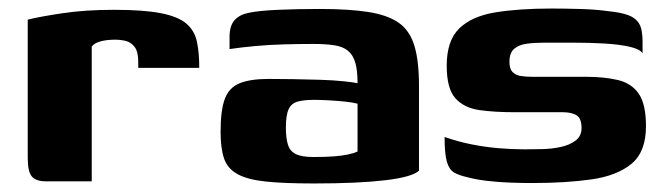

<svg xmlns="http://www.w3.org/2000/svg" viewBox="-20 -425 1554 450"><path d="M195 0H87Q65 0 55 -11Q45 -22 45 -55V-379Q73 -386 126.5 -394Q180 -402 247 -402Q317 -402 357.5 -394Q398 -386 417 -369.5Q436 -353 441.5 -327.5Q447 -302 447 -266H304V-280Q304 -304 295.5 -315Q287 -326 275 -329Q263 -332 250 -332Q230 -332 215.5 -328Q201 -324 195 -316Z M716 5Q646 5 603 0.5Q560 -4 536.5 -17Q513 -30 505 -54Q497 -78 497 -116Q497 -167 507 -193.5Q517 -220 542 -230Q567 -240 609 -240Q634 -240 666.5 -239.5Q699 -239 730.5 -238Q762 -237 785.5 -234.5Q809 -232 818 -230Q818 -261 812.5 -279Q807 -297 795 -306.5Q783 -316 763 -319Q743 -322 714 -322Q679 -322 644.5 -321Q610 -320 577.5 -317Q545 -314 518 -310V-338Q518 -365 530 -378Q542 -391 563 -395Q586 -400 631.5 -402Q677 -404 730 -404Q797 -404 842.5 -397Q888 -390 914 -372Q940 -354 951 -318.5Q962 -283 962 -224V-25Q946 -10 882.5 -2.5Q819 5 716 5ZM715 -57Q743 -57 762.5 -58.5Q782 -60 796 -63Q810 -66 818 -70V-182Q807 -185 787.5 -187Q768 -189 748 -190Q728 -191 717 -191Q693 -191 678 -187Q663 -183 656.5 -169Q650 -155 650 -126Q650 -101 655 -85.5Q660 -70 674 -63.5Q688 -57 715 -57Z M1227 4Q1203 4 1176 3Q1149 2 1122.5 -1Q1096 -4 1074 -10Q1056 -14 1044.5 -20.5Q1033 -27 1027.5 -45.5Q1022 -64 1022 -104Q1053 -93 1086 -86.5Q1119 -80 1150.5 -77.5Q1182 -75 1209 -75Q1228 -75 1250.5 -75.5Q1273 -76 1294 -80.5Q1315 -85 1329 -95.5Q1343 -106 1343 -125Q1343 -148 1331 -155Q1319 -162 1299 -162H1185Q1139 -162 1103.5 -167Q1068 -172 1047.5 -194.5Q1027 -217 1027 -271Q1027 -330 1056.5 -358.5Q1086 -387 1141 -396Q1196 -405 1273 -405Q1301 -405 1338.5 -404Q1376 -403 1404 -399Q1435 -396 1452.5 -389.5Q1470 -383 1478 -369.5Q1486 -356 1486 -328V-300Q1480 -310 1455.5 -315.5Q1431 -321 1396.5 -323Q1362 -325 1324.5 -325Q1287 -325 1255 -325Q1233 -325 1214.5 -322.5Q1196 -320 1185 -310.5Q1174 -301 1174 -280Q1174 -264 1181 -256.5Q1188 -249 1200 -247Q1212 -245 1227 -245H1354Q1396 -245 1428 -237.5Q1460 -230 1477 -205.5Q1494 -181 1494 -129Q1494 -69 1460 -41Q1426 -13 1366 -4.5Q1306 4 1227 4Z"/></svg>

Font: r_Genos
Style: Bold
Weight: 700
Designer: Robert E. Leuschke
Foundry: Robert E. Leuschke
Version: Version 2.000;June 29, 2024;FontCreator 14.0.0.2814 32-bit